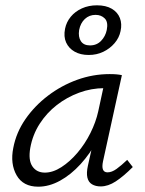

<svg xmlns="http://www.w3.org/2000/svg" viewBox="-20 -697 545 723"><path d="M124 6Q67 6 42.5 -37Q18 -80 30 -140Q41 -198 75.5 -248Q110 -298 160.5 -336.5Q211 -375 270.5 -396.5Q330 -418 393 -418Q408 -418 419 -417Q430 -416 439 -414L368 -90Q359 -48 385 -48Q401 -48 419 -61Q437 -74 459 -95L480 -68Q445 -33 416 -14Q387 5 359 5Q340 5 326.5 -3Q313 -11 309 -28.5Q305 -46 311 -73L349 -243L386 -277Q374 -221 347 -170Q320 -119 283.5 -79Q247 -39 206 -16.5Q165 6 124 6ZM149 -47Q179 -47 211 -67.5Q243 -88 271.5 -121.5Q300 -155 320.5 -196Q341 -237 350 -278L374 -389L407 -362Q400 -364 391 -364.5Q382 -365 373 -365Q324 -365 278 -348Q232 -331 194 -301.5Q156 -272 129.5 -231Q103 -190 94 -140Q86 -94 102 -70.5Q118 -47 149 -47ZM314 -490Q283 -490 261 -502.5Q239 -515 229 -537Q219 -559 225 -589Q230 -614 246.5 -634Q263 -654 288.5 -665.5Q314 -677 345 -677Q379 -677 401 -664Q423 -651 431.5 -629Q440 -607 434 -580Q429 -555 411.5 -534.5Q394 -514 369 -502Q344 -490 314 -490ZM319 -526Q344 -526 360.5 -543Q377 -560 382 -584Q388 -614 374.5 -627.5Q361 -641 340 -641Q316 -641 299.5 -625.5Q283 -610 278 -584Q274 -558 284.5 -542Q295 -526 319 -526Z"/></svg>

Font: Ysabeau Office
Style: Italic
Weight: 400
Italic angle: -12°
Designer: Christian Thalmann (Catharsis Fonts)
Version: Version 2.001;gftools[0.9.30]; featfreeze: tnum,lnum,ss02